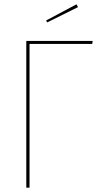

<svg xmlns="http://www.w3.org/2000/svg" viewBox="-20 -871 463 891"><path d="M408 -667H117V0H102V-681H410ZM342 -838 199 -767 194 -776 335 -851Z"/></svg>

Font: Fira Sans Compressed Hair
Style: Regular
Weight: 100
Width: 1
Designer: bBox Type GmbH & Carrois Corporate GbR & Edenspiekermann AG
Foundry: bBox Type GmbH & Carrois Corporate GbR & Edenspiekermann AG
Version: Version 4.301